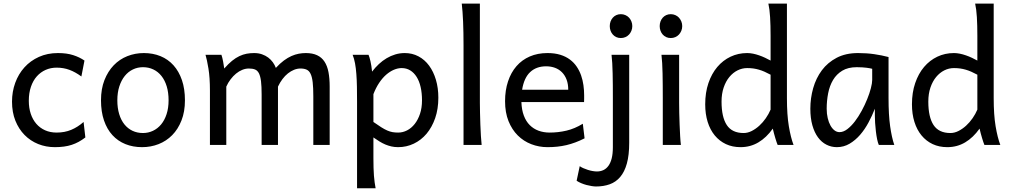

<svg xmlns="http://www.w3.org/2000/svg" viewBox="-20 -801 5589 1061"><path d="M451.7 -41.5Q433.1 -27.3 414.8 -17.3Q396.5 -7.3 376.5 -0.7Q356.4 5.9 333.5 9Q310.5 12.2 283.2 12.2Q233.9 12.2 190.9 -5.1Q147.9 -22.5 115.7 -55.2Q83.5 -87.9 64.9 -134.3Q46.4 -180.7 46.4 -239.3Q46.4 -294.4 64.2 -343.3Q82 -392.1 115 -428.7Q147.9 -465.3 195.1 -486.6Q242.2 -507.8 300.3 -507.8Q349.1 -507.8 384.5 -496.3Q419.9 -484.9 446.8 -466.3L429.7 -378.4Q396.5 -402.8 363.8 -415Q331.1 -427.2 293 -427.2Q260.3 -427.2 232.2 -414.8Q204.1 -402.3 183.3 -378.9Q162.6 -355.5 150.9 -321.3Q139.2 -287.1 139.2 -244.1Q139.2 -204.6 149.9 -172.4Q160.6 -140.1 180.7 -116.9Q200.7 -93.8 229 -81.1Q257.3 -68.4 293 -68.4Q337.4 -68.4 373.5 -83.5Q409.7 -98.6 441.9 -127Z M628.4 -246.6Q628.4 -204.1 638.7 -170.4Q648.9 -136.7 667.7 -113.5Q686.5 -90.3 712.4 -78.1Q738.3 -65.9 770 -65.9Q799.3 -65.9 825.2 -78.1Q851.1 -90.3 870.4 -113.5Q889.6 -136.7 900.6 -170.4Q911.6 -204.1 911.6 -246.6Q911.6 -289.6 901.4 -323.5Q891.1 -357.4 872.3 -381.1Q853.5 -404.8 827.4 -417.2Q801.3 -429.7 770 -429.7Q740.2 -429.7 714.4 -417.2Q688.5 -404.8 669.4 -381.1Q650.4 -357.4 639.4 -323.5Q628.4 -289.6 628.4 -246.6ZM538.1 -246.6Q538.1 -309.6 557.1 -358.2Q576.2 -406.7 608.4 -440.2Q640.6 -473.6 683.6 -490.7Q726.6 -507.8 774.9 -507.8Q825.2 -507.8 866.9 -490.7Q908.7 -473.6 938.7 -440.2Q968.8 -406.7 985.4 -358.2Q1002 -309.6 1002 -246.6Q1002 -183.6 982.9 -135.3Q963.9 -86.9 931.6 -54.2Q899.4 -21.5 856.4 -4.6Q813.5 12.2 765.1 12.2Q714.8 12.2 673.1 -4.6Q631.3 -21.5 601.3 -54.2Q571.3 -86.9 554.7 -135.3Q538.1 -183.6 538.1 -246.6Z M1516.1 0H1425.8V-278.3Q1425.8 -323.7 1422.4 -351.8Q1418.9 -379.9 1410.9 -395.8Q1402.8 -411.6 1389.2 -417Q1375.5 -422.4 1355 -422.4Q1336.9 -422.4 1318.8 -415Q1300.8 -407.7 1284.4 -394.3Q1268.1 -380.9 1254.2 -362.5Q1240.2 -344.2 1230.5 -322.3V0H1140.1V-300.3Q1140.1 -372.6 1131.8 -422.6Q1123.5 -472.7 1115.7 -498H1203.6Q1209 -482.4 1212.9 -461.2Q1216.8 -439.9 1219.2 -422.4Q1241.7 -448.2 1262.2 -464.8Q1282.7 -481.4 1303 -491Q1323.2 -500.5 1343.3 -504.2Q1363.3 -507.8 1384.3 -507.8Q1408.2 -507.8 1427.7 -501Q1447.3 -494.1 1462.2 -482.9Q1477.1 -471.7 1487.8 -456.8Q1498.5 -441.9 1504.4 -425.8Q1527.3 -450.7 1548.8 -466.6Q1570.3 -482.4 1590.8 -491.5Q1611.3 -500.5 1631.1 -504.2Q1650.9 -507.8 1669.9 -507.8Q1707 -507.8 1732.4 -495.8Q1757.8 -483.9 1773.2 -460.4Q1788.6 -437 1795.2 -402.3Q1801.8 -367.7 1801.8 -322.3V0H1711.4V-268.6Q1711.4 -315.9 1708 -345.7Q1704.6 -375.5 1696.5 -392.6Q1688.5 -409.7 1674.8 -416Q1661.1 -422.4 1640.6 -422.4Q1622.6 -422.4 1605 -415.3Q1587.4 -408.2 1571 -395.3Q1554.7 -382.3 1540.8 -363.8Q1526.9 -345.2 1516.1 -322.3Z M2043.5 -127Q2068.4 -109.4 2086.7 -97.9Q2105 -86.4 2120.1 -79.8Q2135.3 -73.2 2149.2 -70.8Q2163.1 -68.4 2180.2 -68.4Q2206.1 -68.4 2229.7 -80.6Q2253.4 -92.8 2271.7 -116Q2290 -139.2 2301 -172.1Q2312 -205.1 2312 -246.6Q2312 -287.1 2304.4 -320.1Q2296.9 -353 2282.2 -376.2Q2267.6 -399.4 2246.8 -412.1Q2226.1 -424.8 2199.7 -424.8Q2178.7 -424.8 2156.7 -415.5Q2134.8 -406.2 2114 -388.2Q2093.3 -370.1 2075.2 -343Q2057.1 -315.9 2043.5 -280.8ZM2016.6 -498Q2022 -485.4 2027.3 -462.2Q2032.7 -439 2036.1 -405.3Q2053.2 -427.7 2073.5 -446.8Q2093.8 -465.8 2116.5 -479.2Q2139.2 -492.7 2164.3 -500.2Q2189.5 -507.8 2216.8 -507.8Q2258.3 -507.8 2292.7 -489.5Q2327.1 -471.2 2351.3 -438.2Q2375.5 -405.3 2388.9 -360.1Q2402.3 -314.9 2402.3 -261.2Q2402.3 -198.7 2384.8 -148.2Q2367.2 -97.7 2337.2 -62Q2307.1 -26.4 2266.6 -7.1Q2226.1 12.2 2180.2 12.2Q2160.6 12.2 2143.3 8.3Q2126 4.4 2109.6 -2.4Q2093.3 -9.3 2077.1 -19.3Q2061 -29.3 2043.5 -41.5V73.2Q2043.5 102.5 2044.2 126.2Q2044.9 149.9 2046.4 169.9Q2047.9 189.9 2050.3 206.8Q2052.7 223.6 2055.7 239.3H1953.1V-236.8Q1953.1 -282.2 1952.4 -321Q1951.7 -359.9 1949.2 -392.3Q1946.8 -424.8 1941.9 -451.2Q1937 -477.5 1928.7 -498Z M2631.8 -231.9Q2631.8 -208.5 2632.6 -176.8Q2633.3 -145 2634.5 -112.3Q2635.7 -79.6 2637.5 -49.8Q2639.2 -20 2641.6 0H2541.5V-551.8Q2541.5 -623 2539.1 -680.9Q2536.6 -738.8 2531.7 -781.2H2631.8Z M2861.3 -236.8Q2862.8 -193.8 2874.8 -162.1Q2886.7 -130.4 2907.5 -109.6Q2928.2 -88.9 2956.3 -78.6Q2984.4 -68.4 3017.6 -68.4Q3064.9 -68.4 3110.4 -79.1Q3155.8 -89.8 3200.7 -117.2L3210.4 -36.6Q3184.6 -23.4 3159.7 -14.2Q3134.8 -4.9 3109.9 1Q3085 6.8 3059.3 9.5Q3033.7 12.2 3005.4 12.2Q2958.5 12.2 2916 -4.2Q2873.5 -20.5 2841.3 -52.5Q2809.1 -84.5 2790 -131.8Q2771 -179.2 2771 -241.7Q2771 -302.2 2787.4 -351.3Q2803.7 -400.4 2834 -435.3Q2864.3 -470.2 2907.7 -489Q2951.2 -507.8 3005.4 -507.8Q3045.4 -507.8 3076.2 -498.3Q3106.9 -488.8 3129.4 -471.9Q3151.9 -455.1 3167 -432.6Q3182.1 -410.2 3191.2 -384.3Q3200.2 -358.4 3204.1 -330.3Q3208 -302.2 3208 -274.9V-255.9Q3208 -243.7 3207.5 -236.8ZM2998 -434.6Q2944.3 -434.6 2910.2 -403.1Q2876 -371.6 2865.2 -305.2H3120.1Q3120.1 -336.4 3111.1 -360.6Q3102.1 -384.8 3085.7 -401.4Q3069.3 -418 3046.9 -426.3Q3024.4 -434.6 2998 -434.6Z M3349.6 -656.7Q3349.6 -670.4 3354 -682.4Q3358.4 -694.3 3366.5 -703.4Q3374.5 -712.4 3385.7 -717.5Q3397 -722.7 3410.6 -722.7Q3424.3 -722.7 3436 -717.5Q3447.8 -712.4 3456.1 -703.4Q3464.4 -694.3 3469.2 -682.4Q3474.1 -670.4 3474.1 -656.7Q3474.1 -643.1 3469.2 -631.1Q3464.4 -619.1 3456.1 -610.1Q3447.8 -601.1 3436 -595.9Q3424.3 -590.8 3410.6 -590.8Q3397 -590.8 3385.7 -595.9Q3374.5 -601.1 3366.5 -610.1Q3358.4 -619.1 3354 -631.1Q3349.6 -643.1 3349.6 -656.7ZM3457 -12.2Q3457 56.2 3444.1 102.5Q3431.2 148.9 3407.2 177Q3383.3 205.1 3349.4 217.3Q3315.4 229.5 3273.9 229.5Q3263.7 229.5 3249.8 227.3Q3235.8 225.1 3220.9 221.2Q3206.1 217.3 3191.7 211.2Q3177.2 205.1 3166.5 197.8L3183.6 117.2Q3191.4 123 3203.6 128.4Q3215.8 133.8 3229 137.9Q3242.2 142.1 3255.4 144.3Q3268.6 146.5 3278.8 146.5Q3298.3 146.5 3314.5 138.9Q3330.6 131.3 3342.3 115.2Q3354 99.1 3360.4 73.7Q3366.7 48.3 3366.7 12.2V-258.8Q3366.7 -294.4 3366.5 -329.1Q3366.2 -363.8 3365.5 -394.8Q3364.7 -425.8 3363.3 -452.4Q3361.8 -479 3359.4 -498H3457Z M3625.5 -656.7Q3625.5 -670.4 3629.9 -682.4Q3634.3 -694.3 3642.3 -703.4Q3650.4 -712.4 3661.6 -717.5Q3672.9 -722.7 3686.5 -722.7Q3700.2 -722.7 3711.9 -717.5Q3723.6 -712.4 3731.9 -703.4Q3740.2 -694.3 3745.1 -682.4Q3750 -670.4 3750 -656.7Q3750 -643.1 3745.1 -631.1Q3740.2 -619.1 3731.9 -610.1Q3723.6 -601.1 3711.9 -595.9Q3700.2 -590.8 3686.5 -590.8Q3672.9 -590.8 3661.6 -595.9Q3650.4 -601.1 3642.3 -610.1Q3634.3 -619.1 3629.9 -631.1Q3625.5 -643.1 3625.5 -656.7ZM3732.9 -231.9Q3732.9 -208.5 3733.6 -176.5Q3734.4 -144.5 3735.6 -111.8Q3736.8 -79.1 3738.5 -49.3Q3740.2 -19.5 3742.7 0H3642.6V-258.8Q3642.6 -294.4 3642.3 -329.1Q3642.1 -363.8 3641.4 -394.8Q3640.6 -425.8 3639.2 -452.4Q3637.7 -479 3635.3 -498H3732.9Z M4238.3 -388.2Q4220.2 -397.9 4204.6 -404.8Q4189 -411.6 4173.8 -416Q4158.7 -420.4 4143.1 -422.6Q4127.4 -424.8 4108.9 -424.8Q4081.1 -424.8 4055.7 -412.1Q4030.3 -399.4 4010.5 -375.5Q3990.7 -351.6 3979 -317.1Q3967.3 -282.7 3967.3 -239.3Q3967.3 -153.8 3996.3 -109.9Q4025.4 -65.9 4089.4 -65.9Q4111.8 -65.9 4134 -77.1Q4156.2 -88.4 4176 -106.4Q4195.8 -124.5 4211.9 -147.7Q4228 -170.9 4238.3 -195.3ZM4328.6 -258.8Q4328.6 -166.5 4339.1 -103.8Q4349.6 -41 4365.2 0H4277.3Q4272 -12.7 4264.4 -37.8Q4256.8 -63 4250.5 -90.3Q4215.3 -40.5 4170.9 -14.2Q4126.5 12.2 4072.3 12.2Q4027.3 12.2 3991.5 -4.6Q3955.6 -21.5 3929.9 -52.5Q3904.3 -83.5 3890.6 -127.2Q3877 -170.9 3877 -224.6Q3877 -289.6 3894.8 -341.8Q3912.6 -394 3943.8 -430.9Q3975.1 -467.8 4017.3 -487.8Q4059.6 -507.8 4108.9 -507.8Q4124.5 -507.8 4141.4 -504.4Q4158.2 -501 4175 -495.1Q4191.9 -489.3 4208 -481.7Q4224.1 -474.1 4238.3 -466.3V-603Q4238.3 -662.1 4235.6 -706.3Q4232.9 -750.5 4226.1 -781.2H4328.6Z M4799.8 -420.9Q4793.9 -422.4 4786.6 -423.8Q4779.3 -425.3 4769.3 -426.5Q4759.3 -427.7 4745.8 -428.7Q4732.4 -429.7 4714.4 -429.7Q4666.5 -429.7 4634.5 -410.4Q4602.5 -391.1 4583.5 -359.1Q4564.5 -327.1 4556.4 -285.6Q4548.3 -244.1 4548.3 -200.2Q4548.3 -171.9 4554 -148.2Q4559.6 -124.5 4569.3 -107.2Q4579.1 -89.8 4591.8 -80.3Q4604.5 -70.8 4619.1 -70.8Q4640.6 -70.8 4662.4 -87.4Q4684.1 -104 4704.1 -130.1Q4724.1 -156.2 4741.7 -188.7Q4759.3 -221.2 4772.2 -253.2Q4785.2 -285.2 4792.5 -313.5Q4799.8 -341.8 4799.8 -358.9ZM4836.4 0Q4831.1 -11.7 4826.9 -32.2Q4822.8 -52.7 4820.1 -75.9Q4817.4 -99.1 4815.9 -122.1Q4814.5 -145 4814.5 -161.1V-200.2Q4799.8 -162.1 4779.5 -124.3Q4759.3 -86.4 4733.2 -56.2Q4707 -25.9 4674.8 -6.8Q4642.6 12.2 4604.5 12.2Q4573.7 12.2 4546.9 -1.5Q4520 -15.1 4500.2 -42Q4480.5 -68.8 4469.2 -108.6Q4458 -148.4 4458 -200.2Q4458 -258.3 4473.6 -313.7Q4489.3 -369.1 4521.5 -412.4Q4553.7 -455.6 4603.5 -481.7Q4653.3 -507.8 4721.7 -507.8Q4769 -507.8 4811 -501.7Q4853 -495.6 4890.1 -485.8V-258.8Q4890.1 -166.5 4898.9 -103.8Q4907.7 -41 4921.9 0Z M5380.9 -388.2Q5362.8 -397.9 5347.2 -404.8Q5331.5 -411.6 5316.4 -416Q5301.3 -420.4 5285.6 -422.6Q5270 -424.8 5251.5 -424.8Q5223.6 -424.8 5198.2 -412.1Q5172.9 -399.4 5153.1 -375.5Q5133.3 -351.6 5121.6 -317.1Q5109.9 -282.7 5109.9 -239.3Q5109.9 -153.8 5138.9 -109.9Q5168 -65.9 5231.9 -65.9Q5254.4 -65.9 5276.6 -77.1Q5298.8 -88.4 5318.6 -106.4Q5338.4 -124.5 5354.5 -147.7Q5370.6 -170.9 5380.9 -195.3ZM5471.2 -258.8Q5471.2 -166.5 5481.7 -103.8Q5492.2 -41 5507.8 0H5419.9Q5414.6 -12.7 5407 -37.8Q5399.4 -63 5393.1 -90.3Q5357.9 -40.5 5313.5 -14.2Q5269 12.2 5214.8 12.2Q5169.9 12.2 5134 -4.6Q5098.1 -21.5 5072.5 -52.5Q5046.9 -83.5 5033.2 -127.2Q5019.5 -170.9 5019.5 -224.6Q5019.5 -289.6 5037.4 -341.8Q5055.2 -394 5086.4 -430.9Q5117.7 -467.8 5159.9 -487.8Q5202.1 -507.8 5251.5 -507.8Q5267.1 -507.8 5283.9 -504.4Q5300.8 -501 5317.6 -495.1Q5334.5 -489.3 5350.6 -481.7Q5366.7 -474.1 5380.9 -466.3V-603Q5380.9 -662.1 5378.2 -706.3Q5375.5 -750.5 5368.7 -781.2H5471.2Z"/></svg>

Font: Andika Am
Style: Regular
Weight: 400
Designer: Victor Gaultney, Annie Olsen, Julie Remington, Don Collingsworth, Eric Hays, Becca Hirsbrunner
Foundry: SIL International
Version: Version 5.000